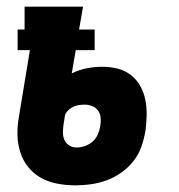

<svg xmlns="http://www.w3.org/2000/svg" viewBox="-20 -550 540 578"><path d="M207 8Q180 8 153 3Q126 -2 103.5 -14.5Q81 -27 65 -47Q49 -67 41 -92Q33 -117 32.5 -144Q32 -171 37 -199L70 -399H33V-461H54V-530H230L218 -461H265V-399H208L196 -329Q218 -340 241.5 -344.5Q265 -349 288 -349Q312 -349 334 -343.5Q356 -338 373.5 -324.5Q391 -311 402 -291.5Q413 -272 417.5 -249.5Q422 -227 421.5 -203.5Q421 -180 418 -157Q414 -133 406 -109.5Q398 -86 382.5 -66Q367 -46 346 -31Q325 -16 302 -7.5Q279 1 255 4.5Q231 8 207 8ZM210 -106Q223 -106 236 -110.5Q249 -115 259 -124Q269 -133 274.5 -145.5Q280 -158 282 -171Q284 -183 283 -195Q282 -207 275.5 -216.5Q269 -226 258 -230.5Q247 -235 235 -235Q226 -235 216.5 -233.5Q207 -232 198.5 -227.5Q190 -223 183 -215.5Q176 -208 175 -199L172 -180Q170 -168 169.5 -155Q169 -142 173 -131Q177 -120 187 -113Q197 -106 210 -106Z"/></svg>

Font: Iosevka Slab Heavy
Style: Italic
Weight: 900
Italic angle: -9°
Monospace: yes
Designer: Belleve Invis
Foundry: Belleve Invis
Version: Version 11.1.0; ttfautohint (v1.8.3)